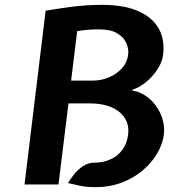

<svg xmlns="http://www.w3.org/2000/svg" viewBox="-20 -760 717 791"><path d="M374 11Q355.5 11 340.5 9.8Q325.5 8.5 307 4.8Q288.5 1 260 -6Q270.5 -23.5 286.2 -43Q302 -62.5 323 -76.2Q344 -90 371 -90Q372 -90 373.2 -90Q374.5 -90 375 -90Q409.5 -91 438 -104.8Q466.5 -118.5 485 -144Q503.5 -169.5 508 -206Q512.5 -245.5 493.8 -274.2Q475 -303 438.2 -318.5Q401.5 -334 352 -334H262L221 0H81L168 -716Q223 -725 261.8 -730.2Q300.5 -735.5 332.8 -737.8Q365 -740 401 -740Q491 -740 549.5 -714.2Q608 -688.5 633.8 -642.5Q659.5 -596.5 652 -535Q647.5 -498.5 620.2 -462Q593 -425.5 553 -402L522 -388L549 -381Q584 -368 609.5 -340Q635 -312 647.2 -276.5Q659.5 -241 655 -205Q650 -166.5 627.8 -128.2Q605.5 -90 568.5 -58.5Q531.5 -27 482.2 -8Q433 11 374 11ZM273 -428H363Q397.5 -428 429.2 -441.5Q461 -455 482.5 -478.8Q504 -502.5 508 -534Q511 -557.5 500.8 -581.8Q490.5 -606 463.5 -622.5Q436.5 -639 389 -639Q362 -639 344 -637.5Q326 -636 298 -632Z"/></svg>

Font: Expletus Sans
Style: Bold Italic
Weight: 700
Italic angle: -7°
Version: Version 7.500